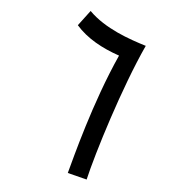

<svg xmlns="http://www.w3.org/2000/svg" viewBox="-170 -770 781 872"><g transform="rotate(30 220.5 -334.5)"><path d="M324 10 413 -7C387 -129 343 -451 342 -666L343 -667H342C262 -656 144 -643 46 -679L28 -594C96 -564 176 -559 259 -568C262 -323 312 -61 324 10Z"/></g></svg>

Font: Noto Sans Arabic ExtCond Med
Style: Regular
Weight: 500
Width: 2
Designer: Monotype Design Team, Nadine Chahine, Nizar Qandah and Khaled Hosny
Foundry: Monotype Imaging Inc.
Version: Version 2.012